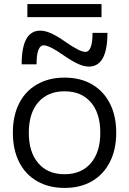

<svg xmlns="http://www.w3.org/2000/svg" viewBox="-20 -910 632 940"><path d="M296 10Q219 10 161.5 -23Q104 -56 73.5 -117Q43 -178 43 -260Q43 -343 73.5 -403.5Q104 -464 161.5 -497Q219 -530 296 -530Q374 -530 430.5 -497Q487 -464 518 -403.5Q549 -343 549 -260Q549 -178 518 -117Q487 -56 430.5 -23Q374 10 296 10ZM296 -57Q378 -57 424.5 -111Q471 -165 471 -260Q471 -356 424.5 -409.5Q378 -463 296 -463Q214 -463 167.5 -409.5Q121 -356 121 -260Q121 -165 167.5 -111Q214 -57 296 -57ZM415 -584Q391 -584 361.5 -597.5Q332 -611 290 -640Q258 -663 233 -675.5Q208 -688 194 -688Q177 -688 168 -665.5Q159 -643 159 -595H86Q86 -760 177 -760Q201 -760 231 -746.5Q261 -733 302 -704Q335 -681 359.5 -668.5Q384 -656 398 -656Q415 -656 424 -679Q433 -702 433 -749H506Q506 -584 415 -584ZM114 -826V-890H477V-826Z"/></svg>

Font: M PLUS 2
Style: Regular
Weight: 400
Designer: Coji Morishita
Foundry: UNDERFOREST DESIGN
Version: Version 1.001